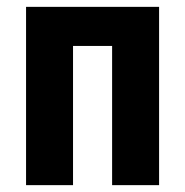

<svg xmlns="http://www.w3.org/2000/svg" viewBox="-20 -540 540 560"><path d="M56 0V-520H444V0H307V-406H193V0Z"/></svg>

Font: Iosevka Curly Heavy
Style: Regular
Weight: 900
Monospace: yes
Designer: Belleve Invis
Foundry: Belleve Invis
Version: Version 22.1.2; ttfautohint (v1.8.4)